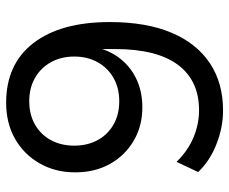

<svg xmlns="http://www.w3.org/2000/svg" viewBox="-82 -672 763 640"><g transform="rotate(90 300.0 -352.5)"><path d="M323 9Q194 9 124 -82Q54 -173 54 -336Q54 -458 89.5 -542Q125 -626 191 -670Q257 -714 349 -714Q405 -714 461 -692Q517 -670 554 -631L520 -559Q483 -597 438.5 -615.5Q394 -634 348 -634Q249 -634 196.5 -563.5Q144 -493 144 -354V-265H134Q141 -321 168.5 -361Q196 -401 239.5 -423Q283 -445 338 -445Q401 -445 450 -416Q499 -387 527 -337Q555 -287 555 -221Q555 -155 525 -102.5Q495 -50 443 -20.5Q391 9 323 9ZM318 -68Q362 -68 395.5 -87Q429 -106 447.5 -140Q466 -174 466 -218Q466 -262 447.5 -296Q429 -330 395.5 -349Q362 -368 318 -368Q274 -368 240.5 -349Q207 -330 188 -296Q169 -262 169 -218Q169 -174 188 -140Q207 -106 240.5 -87Q274 -68 318 -68Z"/></g></svg>

Font: Mulish ExtraLight Medium
Style: Regular
Weight: 500
Version: Version 3.603